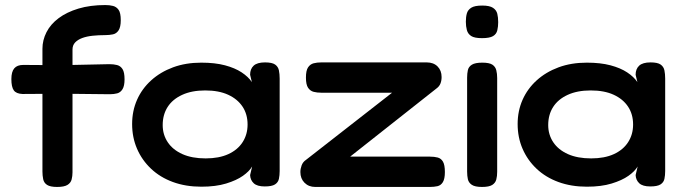

<svg xmlns="http://www.w3.org/2000/svg" viewBox="-20 -730 2703 760"><path d="M206 10Q179 10 166.5 2Q154 -6 151 -20.5Q148 -35 148 -51V-537Q148 -571 164 -602.5Q180 -634 212 -658Q244 -682 290.5 -696Q337 -710 397 -710Q414 -710 427.5 -706.5Q441 -703 449.5 -691Q458 -679 458 -650Q458 -623 449.5 -610Q441 -597 427 -594Q413 -591 396 -591Q370 -591 346.5 -588.5Q323 -586 305.5 -579.5Q288 -573 277.5 -562Q267 -551 267 -534V-48Q267 -33 263.5 -19.5Q260 -6 247 2Q234 10 206 10ZM72 -473 224 -472 413 -476Q430 -476 443.5 -472.5Q457 -469 465 -456.5Q473 -444 473 -416Q473 -390 465 -377Q457 -364 444 -360.5Q431 -357 414 -357L229 -359L69 -358Q44 -359 34.5 -372.5Q25 -386 25 -417Q25 -446 36.5 -459.5Q48 -473 72 -473Z M1028 8Q998 8 984.5 -4.5Q971 -17 970 -37L978 -71Q967 -52 941.5 -34Q916 -16 875 -3.5Q834 9 777 9Q715 9 664.5 -9.5Q614 -28 578 -62Q542 -96 522.5 -141Q503 -186 503 -239Q503 -291 522.5 -335Q542 -379 578.5 -412Q615 -445 665 -463.5Q715 -482 777 -482Q831 -482 870.5 -471.5Q910 -461 936.5 -443.5Q963 -426 977 -405L970 -434Q970 -457 984 -470Q998 -483 1029 -483Q1057 -483 1069 -474.5Q1081 -466 1084 -451.5Q1087 -437 1087 -419V-53Q1087 -36 1084 -22Q1081 -8 1068.5 0Q1056 8 1028 8ZM794 -103Q847 -103 884 -120Q921 -137 940.5 -167.5Q960 -198 960 -237Q960 -278 940 -308Q920 -338 883 -355Q846 -372 792 -372Q739 -372 701 -354.5Q663 -337 643.5 -306.5Q624 -276 624 -235Q624 -197 644 -167Q664 -137 702 -120Q740 -103 794 -103Z M1228 10Q1202 10 1185.5 -6.5Q1169 -23 1169 -49Q1169 -62 1174 -75.5Q1179 -89 1191 -97L1532 -363H1252Q1235 -363 1221.5 -366.5Q1208 -370 1199.5 -382.5Q1191 -395 1191 -423Q1191 -451 1199.5 -463.5Q1208 -476 1221.5 -479.5Q1235 -483 1252 -483H1669Q1696 -483 1712 -467Q1728 -451 1728 -425Q1728 -411 1723.5 -399.5Q1719 -388 1708 -380L1366 -110H1682Q1699 -110 1712.5 -106.5Q1726 -103 1733.5 -90Q1741 -77 1741 -49Q1741 -22 1733 -9Q1725 4 1711.5 7Q1698 10 1681 10Z M1888 10Q1860 10 1847.5 1.5Q1835 -7 1832 -20.5Q1829 -34 1829 -51V-423Q1829 -439 1832 -452.5Q1835 -466 1848 -474Q1861 -482 1889 -482Q1917 -482 1929 -474Q1941 -466 1944.5 -452Q1948 -438 1948 -421V-50Q1948 -33 1944.5 -19.5Q1941 -6 1928.5 2Q1916 10 1888 10ZM1888 -579Q1858 -579 1845 -587.5Q1832 -596 1828 -611Q1824 -626 1824 -644Q1824 -663 1828 -677Q1832 -691 1845.5 -699.5Q1859 -708 1889 -708Q1918 -708 1931.5 -699Q1945 -690 1948.5 -675.5Q1952 -661 1952 -642Q1952 -625 1948.5 -610Q1945 -595 1931.5 -587Q1918 -579 1888 -579Z M2554 8Q2524 8 2510.5 -4.5Q2497 -17 2496 -37L2504 -71Q2493 -52 2467.5 -34Q2442 -16 2401 -3.5Q2360 9 2303 9Q2241 9 2190.5 -9.5Q2140 -28 2104 -62Q2068 -96 2048.5 -141Q2029 -186 2029 -239Q2029 -291 2048.5 -335Q2068 -379 2104.5 -412Q2141 -445 2191 -463.5Q2241 -482 2303 -482Q2357 -482 2396.5 -471.5Q2436 -461 2462.5 -443.5Q2489 -426 2503 -405L2496 -434Q2496 -457 2510 -470Q2524 -483 2555 -483Q2583 -483 2595 -474.5Q2607 -466 2610 -451.5Q2613 -437 2613 -419V-53Q2613 -36 2610 -22Q2607 -8 2594.5 0Q2582 8 2554 8ZM2320 -103Q2373 -103 2410 -120Q2447 -137 2466.5 -167.5Q2486 -198 2486 -237Q2486 -278 2466 -308Q2446 -338 2409 -355Q2372 -372 2318 -372Q2265 -372 2227 -354.5Q2189 -337 2169.5 -306.5Q2150 -276 2150 -235Q2150 -197 2170 -167Q2190 -137 2228 -120Q2266 -103 2320 -103Z"/></svg>

Font: Fredoka SemiExpanded Medium
Style: Regular
Weight: 500
Width: 6
Designer: Ben Nathan
Foundry: Milena B. Brandão, Ben Nathan
Version: Version 2.001